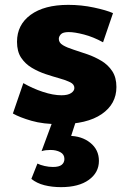

<svg xmlns="http://www.w3.org/2000/svg" viewBox="-20 -503 527 790"><path d="M286 -141Q286 -156 269 -164.5Q252 -173 225 -180.5Q198 -188 168 -198Q138 -208 111 -224Q84 -240 67 -265.5Q50 -291 50 -331Q50 -401 106 -442Q162 -483 261 -483Q315 -483 366.5 -472Q418 -461 445 -449L404 -329Q364 -351 325.5 -361Q287 -371 263 -371Q239 -371 230.5 -362Q222 -353 222 -343Q222 -327 239 -317Q256 -307 283 -298.5Q310 -290 340 -279.5Q370 -269 397.5 -252.5Q425 -236 442 -210Q459 -184 459 -145Q459 -75 398.5 -33.5Q338 8 226 8Q158 8 109.5 -6Q61 -20 33 -36L76 -161Q114 -139 156.5 -125Q199 -111 233 -111Q259 -111 272.5 -120Q286 -129 286 -141ZM195 0H291L265 80L196 73Q206 65 224 60.5Q242 56 263 56Q316 56 351.5 84.5Q387 113 387 159Q387 207 345.5 237Q304 267 231 267Q194 267 162.5 259Q131 251 109 233L134 170Q146 176 163.5 180Q181 184 198 184Q223 184 234 175Q245 166 245 151Q245 132 228 123Q211 114 188 114Q179 114 169.5 115Q160 116 151 119Z"/></svg>

Font: Ysabeau SC Black
Style: Regular
Weight: 900
Designer: Christian Thalmann (Catharsis Fonts)
Version: Version 2.001;gftools[0.9.30]; featfreeze: smcp